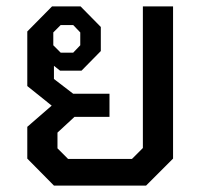

<svg xmlns="http://www.w3.org/2000/svg" viewBox="-20 -578 634 598"><path d="M519 -558V-84L435 0H148L65 -84V-183L141 -249L65 -310V-480L142 -558H231L294 -494V-419L234 -358H167L148 -373V-332L208 -286H321V-214H212L159 -165V-116L192 -83H391L425 -117V-558ZM146 -437 169 -414H208L230 -437V-477L208 -500H169L146 -477Z"/></svg>

Font: Chakra Petch Medium
Style: Regular
Weight: 500
Designer: Katatrad Aksorn Co.,Ltd.
Foundry: Cadson Demak Co.,Ltd.
Version: Version 1.000; ttfautohint (v1.6)